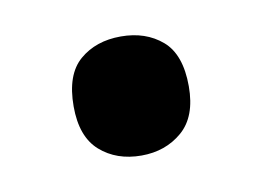

<svg xmlns="http://www.w3.org/2000/svg" viewBox="-34 -474 333 243"><g transform="rotate(-10 132.0 -352.5)"><path d="M58 -352Q58 -393 79 -411Q100 -429 132 -429Q164 -429 185 -411Q206 -393 206 -352Q206 -313 184.5 -294.5Q163 -276 132 -276Q100 -276 79 -294.5Q58 -313 58 -352Z"/></g></svg>

Font: Noto Sans Georgian SemiCondensed SemiBold
Style: Regular
Weight: 600
Width: 4
Designer: Monotype Design Team, Akaki Razmadze
Foundry: Google LLC
Version: Version 2.005; ttfautohint (v1.8.4.7-5d5b)